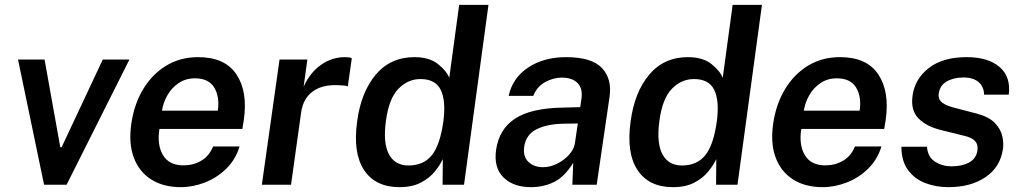

<svg xmlns="http://www.w3.org/2000/svg" viewBox="-20 -763 4217 793"><path d="M162 0 54.5 -517H164L229 -155H234.5L404.5 -517H514.5L255 0Z M726.5 10Q654.5 10 604.5 -21.8Q554.5 -53.5 532.5 -112.5Q510.5 -171.5 522.5 -253Q534 -332.5 571 -394.2Q608 -456 666 -491.5Q724 -527 798.5 -527Q909 -527 956.5 -455.8Q1004 -384.5 987 -267.5L981 -230.5H638.5Q628 -164.5 653.2 -122.2Q678.5 -80 737.5 -80Q778.5 -80 811.2 -99.2Q844 -118.5 860 -158H969.5Q953 -104 914.8 -66.5Q876.5 -29 826.8 -9.5Q777 10 726.5 10ZM649 -306H879.5Q888 -362 865.2 -400.8Q842.5 -439.5 785 -439.5Q747 -439.5 718 -420Q689 -400.5 671.5 -369.8Q654 -339 649 -306Z M1061.5 0 1134.5 -517H1249.5L1234 -405Q1260 -462.5 1305.2 -494.8Q1350.5 -527 1405 -527Q1413.5 -527 1421.2 -526Q1429 -525 1433 -522.5L1416.5 -406Q1411.5 -408.5 1403.5 -409.5Q1395.5 -410.5 1389.5 -410.5Q1316.5 -416.5 1274.5 -387.2Q1232.5 -358 1224 -300.5L1182 0Z M1630 10Q1530.5 10 1483.8 -60.5Q1437 -131 1455 -261Q1471 -382.5 1532 -454.8Q1593 -527 1691.5 -527Q1752.5 -527 1788.2 -499Q1824 -471 1835.5 -441.5L1876.5 -743H1997.5L1896.5 0H1808L1809 -106Q1797.5 -81.5 1775.8 -54.5Q1754 -27.5 1718.2 -8.8Q1682.5 10 1630 10ZM1667 -79.5Q1729.5 -79.5 1763.8 -122.2Q1798 -165 1811.5 -264Q1822 -348.5 1800 -392.5Q1778 -436.5 1716.5 -436.5Q1664.5 -436.5 1625.2 -396Q1586 -355.5 1574 -264Q1561.5 -173 1586.2 -126.2Q1611 -79.5 1667 -79.5Z M2173 10Q2100.5 10 2059.5 -30.2Q2018.5 -70.5 2029 -144Q2041 -229.5 2107.2 -273Q2173.5 -316.5 2304 -318.5L2376.5 -320.5L2381.5 -355.5Q2387.5 -397.5 2365.5 -420Q2343.5 -442.5 2299.5 -442.5Q2264.5 -442 2231.2 -423.8Q2198 -405.5 2182.5 -367H2081Q2096.5 -441 2161.2 -484Q2226 -527 2318 -527Q2424 -527 2466.2 -482Q2508.5 -437 2497.5 -362.5L2444.5 0H2344L2347.5 -90.5Q2311.5 -32.5 2268.2 -11.2Q2225 10 2173 10ZM2223.5 -72.5Q2252 -72.5 2280.8 -86.8Q2309.5 -101 2330 -123.5Q2350.5 -146 2354.5 -171.5L2366.5 -253L2307 -252Q2241 -251 2196.8 -229.5Q2152.5 -208 2145 -156.5Q2139.5 -117 2162 -94.8Q2184.5 -72.5 2223.5 -72.5Z M2759.5 10Q2660 10 2613.2 -60.5Q2566.5 -131 2584.5 -261Q2600.5 -382.5 2661.5 -454.8Q2722.5 -527 2821 -527Q2882 -527 2917.8 -499Q2953.5 -471 2965 -441.5L3006 -743H3127L3026 0H2937.5L2938.5 -106Q2927 -81.5 2905.2 -54.5Q2883.5 -27.5 2847.8 -8.8Q2812 10 2759.5 10ZM2796.5 -79.5Q2859 -79.5 2893.2 -122.2Q2927.5 -165 2941 -264Q2951.5 -348.5 2929.5 -392.5Q2907.5 -436.5 2846 -436.5Q2794 -436.5 2754.8 -396Q2715.5 -355.5 2703.5 -264Q2691 -173 2715.8 -126.2Q2740.5 -79.5 2796.5 -79.5Z M3377.5 10Q3305.5 10 3255.5 -21.8Q3205.5 -53.5 3183.5 -112.5Q3161.5 -171.5 3173.5 -253Q3185 -332.5 3222 -394.2Q3259 -456 3317 -491.5Q3375 -527 3449.5 -527Q3560 -527 3607.5 -455.8Q3655 -384.5 3638 -267.5L3632 -230.5H3289.5Q3279 -164.5 3304.2 -122.2Q3329.5 -80 3388.5 -80Q3429.5 -80 3462.2 -99.2Q3495 -118.5 3511 -158H3620.5Q3604 -104 3565.8 -66.5Q3527.5 -29 3477.8 -9.5Q3428 10 3377.5 10ZM3300 -306H3530.5Q3539 -362 3516.2 -400.8Q3493.5 -439.5 3436 -439.5Q3398 -439.5 3369 -420Q3340 -400.5 3322.5 -369.8Q3305 -339 3300 -306Z M3897.5 10Q3845 10 3800.8 -7.2Q3756.5 -24.5 3729.8 -61.5Q3703 -98.5 3703 -157H3808.5Q3812 -114 3842.2 -95Q3872.5 -76 3909 -76Q3953.5 -76 3982.8 -92Q4012 -108 4017 -141.5Q4020.5 -166 4007.2 -180.5Q3994 -195 3961 -202.5L3870 -225Q3808.5 -239.5 3774.5 -273Q3740.5 -306.5 3749 -367.5Q3758 -436.5 3815.8 -481.8Q3873.5 -527 3972.5 -527Q4060.5 -527 4108 -486.8Q4155.5 -446.5 4146.5 -372H4044.5Q4044 -405 4021.8 -424Q3999.5 -443 3959.5 -443Q3919 -443 3890.2 -426.5Q3861.5 -410 3857 -376Q3854 -352.5 3872 -338.8Q3890 -325 3929.5 -316L4015.5 -293.5Q4065 -280 4089 -255Q4113 -230 4119.5 -201.2Q4126 -172.5 4122.5 -148.5Q4112 -73.5 4051 -31.8Q3990 10 3897.5 10Z"/></svg>

Font: Public Sans SemiBold
Style: Italic
Weight: 600
Italic angle: -8°
Designer: The Public Sans project authors (U.S. Web Design System). Libre Franklin designed by Pablo Impallari and Rodrigo Fuenzal
Version: Version 1.007; ttfautohint (v1.8.1) -l 8 -r 50 -G 200 -x 14 